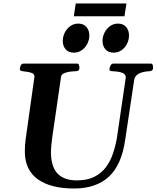

<svg xmlns="http://www.w3.org/2000/svg" viewBox="-20 -1053 887 1087"><path d="M398.9 14.2Q267.1 14.2 193.8 -38.3Q120.6 -90.8 120.6 -195.8Q120.6 -213.9 121.8 -231.7Q123 -249.5 125 -263.2L174.8 -617.2Q175.8 -632.3 163.3 -638.4Q150.9 -644.5 134.5 -646.2Q118.2 -647.9 105.2 -650.4Q92.3 -652.8 92.3 -660.2Q92.3 -670.9 97.2 -681.9Q102.1 -692.9 113.3 -692.9H417.5Q424.8 -692.9 427.2 -684.8Q429.7 -676.8 429.7 -669.9Q429.7 -650.4 410.6 -649.9Q386.7 -649.4 368.2 -646Q349.6 -642.6 338.4 -636Q327.1 -629.4 325.7 -618.7L274.9 -269Q272 -247.1 270 -223.6Q268.1 -200.2 268.6 -182.6Q271 -104 308.3 -67.9Q345.7 -31.7 414.1 -31.7Q473.6 -31.7 513.9 -52Q554.2 -72.3 579.6 -106.4Q605 -140.6 619.6 -184.1Q634.3 -227.5 642.1 -273.9L691.9 -612.8Q692.9 -632.3 673.3 -640.4Q653.8 -648.4 614.7 -649.9Q599.6 -650.4 599.6 -660.2Q599.6 -670.9 605.7 -681.9Q611.8 -692.9 621.1 -692.9H834.5Q842.3 -692.9 844.5 -684.8Q846.7 -676.8 846.7 -670.4Q846.7 -650.4 828.1 -649.9Q789.6 -648.4 766.4 -636.2Q743.2 -624 739.7 -600.6L689 -263.2Q668.5 -118.7 595.9 -52.2Q523.4 14.2 398.9 14.2ZM623 -754.9Q593.3 -754.9 576.9 -773.7Q560.5 -792.5 560.5 -820.8Q560.5 -846.2 572 -868.7Q583.5 -891.1 603.3 -905.3Q623 -919.4 647.9 -919.4Q677.7 -919.4 694.1 -900.4Q710.4 -881.3 710.4 -852.5Q710.4 -827.6 699.2 -805.2Q688 -782.7 668.2 -768.8Q648.4 -754.9 623 -754.9ZM397.9 -754.9Q368.2 -754.9 351.8 -773.7Q335.4 -792.5 335.4 -820.8Q335.4 -846.2 346.9 -868.7Q358.4 -891.1 378.2 -905.3Q397.9 -919.4 422.9 -919.4Q452.6 -919.4 469.2 -900.4Q485.8 -881.3 485.8 -852.5Q485.8 -827.6 474.4 -805.2Q462.9 -782.7 443.1 -768.8Q423.3 -754.9 397.9 -754.9ZM397.9 -960.9 408.7 -1033.2H695.8L684.6 -960.9Z"/></svg>

Font: Gelasio SemiBold
Style: Italic
Weight: 600
Italic angle: -8.5°
Designer: Eben Sorkin
Foundry: Eben Sorkin
Version: Version 1.008